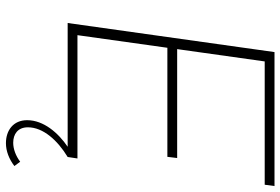

<svg xmlns="http://www.w3.org/2000/svg" viewBox="-169 -568 945 647"><g transform="rotate(90 303.5 -244.5)"><path d="M57.5 0H474.5C428 31.5 385 81 385 136.5C385 183 419 208 462.5 208C489 208 516 197.5 539.5 179.5L525 160C505 175 482 183.5 461 183.5C432.5 183.5 409 168.5 409 134C409 82.5 453 34 509 0L514 -33H98.5L141 -336H508.5L512.5 -369H145.5L187 -664H602.5L607 -697H155.5Z"/></g></svg>

Font: HK Grotesk ExtraLight
Style: Italic
Weight: 200
Italic angle: -16°
Designer: Alfredo Marco Pradil
Foundry: Hanken Design Co.
Version: Version 3.001;FEAKit 1.0